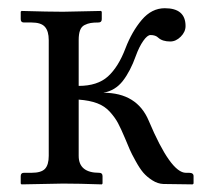

<svg xmlns="http://www.w3.org/2000/svg" viewBox="-20 -458 518 479"><path d="M176.3 -69.3Q176.3 -26.9 227.5 -26.9Q235.8 -26.9 235.8 -18.6V0L233.9 2Q176.3 0 137.2 0Q137.2 0 33.7 2L31.7 0V-18.6Q31.7 -26.9 39.6 -26.9H58.6Q83 -26.9 92.3 -36.9Q101.6 -46.9 101.6 -69.3V-357.9Q101.6 -380.4 92 -391.1Q82.5 -401.9 58.6 -401.9H39.6Q31.7 -401.9 31.7 -410.2V-428.7L33.7 -430.7Q101.6 -428.7 137.2 -428.7L231.9 -430.7L233.9 -428.7V-410.2Q233.9 -401.9 225.6 -401.9Q213.4 -401.9 206.1 -400.6Q198.7 -399.4 190.9 -395.5Q183.1 -391.6 179.7 -382.3Q176.3 -373 176.3 -358.4V-243.7Q223.1 -243.7 249.3 -267.3Q275.4 -291 293 -337.4Q309.1 -379.4 333.7 -408.4Q358.4 -437.5 391.1 -437.5Q442.9 -437.5 442.9 -393.1Q442.9 -378.4 430.9 -366.5Q418.9 -354.5 404.8 -354.5Q385.3 -354.5 375 -363.8Q368.2 -370.6 355.5 -370.6Q347.7 -370.6 337.4 -356Q327.1 -341.3 318.8 -318.4Q305.2 -280.3 286.4 -256.1Q267.6 -231.9 237.8 -226.6Q321.8 -226.6 351.1 -156.7Q405.8 -26.9 443.8 -26.9H451.7Q462.9 -26.9 462.9 -18.6V0L460.4 2L387.7 1Q373.5 0.5 360.1 -8.1Q346.7 -16.6 337.6 -27.1Q328.6 -37.6 318.4 -56.2Q308.1 -74.7 303.7 -85Q299.3 -95.2 292 -112.8Q281.7 -137.2 274.4 -150.9Q267.1 -164.6 254.2 -179Q241.2 -193.4 222.4 -200.4Q203.6 -207.5 176.3 -209.5Z"/></svg>

Font: Libertinage
Style: l
Weight: 400
Designer: OSP
Foundry: OSP
Version: Version 1.0; 2008; OFL relea